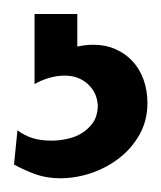

<svg xmlns="http://www.w3.org/2000/svg" viewBox="-20 -20 230 274"><path d="M90.3 0V46.4Q95.2 45.4 100.3 44.7Q105.5 43.9 113.8 43.9Q130.4 43.9 144.5 50Q158.7 56.2 168.9 67.1Q179.2 78.1 184.8 93.5Q190.4 108.9 190.4 127Q190.4 151.9 179.2 171.9Q168 191.9 149.9 205.8Q131.8 219.7 109.9 227.1Q87.9 234.4 65.9 234.4Q46.9 234.4 31 228.8Q15.1 223.1 0 214.8L4.9 166Q15.6 173.8 26.9 177.2Q38.1 180.7 53.7 180.7Q64.5 180.7 75.9 178.2Q87.4 175.8 96.9 169.9Q106.4 164.1 112.8 154.8Q119.1 145.5 119.6 131.8Q119.1 112.8 105.7 100.3Q92.3 87.9 72.3 87.9Q60.5 87.9 48.8 91.6Q37.1 95.2 29.3 100.1V0Z"/></svg>

Font: Andika
Style: Regular
Weight: 400
Designer: Victor Gaultney, Annie Olsen, Julie Remington, Don Collingsworth, Eric Hays
Foundry: SIL International
Version: Version 1.001